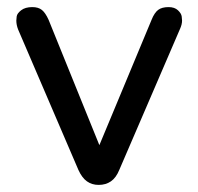

<svg xmlns="http://www.w3.org/2000/svg" viewBox="-20 -514 558 541"><path d="M258 7Q239 7 225 -3Q211 -13 201 -35L31 -431Q26 -444 26 -456Q26 -459 27 -467.5Q28 -476 39.5 -485Q51 -494 71 -494Q88 -494 98 -486Q108 -478 117 -458L260 -105L407 -458Q415 -478 425.5 -486Q436 -494 455 -494Q472 -494 481.5 -485Q491 -476 492 -467.5Q493 -459 493 -456Q493 -445 487 -432L316 -35Q307 -13 292.5 -3Q278 7 258 7Z"/></svg>

Font: Nunito Medium
Style: Regular
Weight: 500
Designer: Vernon Adams
Foundry: Vernon Adams
Version: Version 3.602